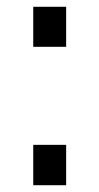

<svg xmlns="http://www.w3.org/2000/svg" viewBox="-20 -546 292 566"><path d="M78 -408V-526H175V-408ZM78 0V-119H175V0Z"/></svg>

Font: Archivo Condensed Medium
Style: Regular
Weight: 500
Width: 3
Designer: Hector Gatti
Foundry: Omnibus-Type
Version: Version 2.001